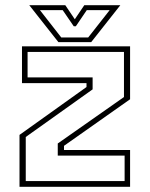

<svg xmlns="http://www.w3.org/2000/svg" viewBox="-20 -718 575 738"><path d="M79 -22H459V-120H202V-166.5L456.5 -345V-518.5H86V-420.5H336V-374.5L79 -191.5ZM55 0V-199.5L312.5 -383.5V-398.5H64.5V-540H480V-336.5L226 -157.5V-141.5H480V0ZM204.5 -556 92.5 -698H231L267.5 -644L304 -698H442.5L330.5 -556ZM215.5 -574H319L401.5 -679H313.5L271.5 -617H263.5L221 -679H133.5Z"/></svg>

Font: Tourney ExtraLight
Style: Regular
Weight: 250
Designer: Tyler Finck
Foundry: Etcetera Type Co
Version: Version 1.015